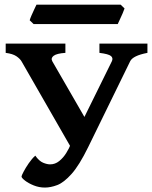

<svg xmlns="http://www.w3.org/2000/svg" viewBox="-20 -806 665 840"><path d="M625 -574.7Q561 -562.5 549.3 -537.6L365.7 -162.1Q326.7 -82.5 293 -44.9Q259.3 -7.3 230.5 3.7Q201.7 14.6 176.3 14.6Q150.9 14.6 127.4 5.1Q104 -4.4 89.1 -16.1Q74.2 -27.8 74.2 -33.7Q74.2 -37.6 83 -54.4Q91.8 -71.3 105.7 -91.6Q119.6 -111.8 134.3 -125Q151.4 -101.1 168.7 -94Q186 -86.9 199.2 -86.9Q221.2 -86.9 239 -101.3Q256.8 -115.7 269.8 -136.5Q282.7 -157.2 290 -176.3L301.8 -141.1L74.2 -537.6Q67.4 -549.3 51.5 -560.1Q35.6 -570.8 4.9 -574.7V-615.2H266.1V-574.7Q228.5 -572.3 214.8 -562Q201.2 -551.8 209 -537.6L373 -253.4H329.1L469.2 -537.6Q476.1 -551.8 465.6 -560.8Q455.1 -569.8 415 -574.7V-615.2H625ZM524.9 -769Q522.9 -762.2 516.6 -747.8Q510.3 -733.4 503.9 -719.7Q497.6 -706.1 495.1 -700.7H127L109.9 -717.3Q111.8 -724.6 117.7 -738.3Q123.5 -752 130.1 -765.6Q136.7 -779.3 139.6 -785.6H507.8Z"/></svg>

Font: Gentium Book Plus
Style: Bold
Weight: 700
Designer: Victor Gaultney, Annie Olsen, Iska Routamaa, Becca Hirsbrunner
Foundry: SIL International
Version: Version 6.101